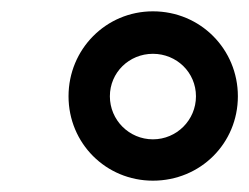

<svg xmlns="http://www.w3.org/2000/svg" viewBox="-20 -718 440 339"><path d="M250 -399C334 -399 400 -465 400 -548C400 -631 334 -698 250 -698C167 -698 101 -631 101 -548C101 -465 167 -399 250 -399ZM250 -472C208 -472 174 -506 174 -548C174 -590 208 -623 250 -623C292 -623 326 -590 326 -548C326 -506 292 -472 250 -472Z"/></svg>

Font: Archivo SemiBold
Style: Italic
Weight: 600
Italic angle: -10°
Designer: Hector Gatti
Foundry: Omnibus-Type
Version: Version 2.001